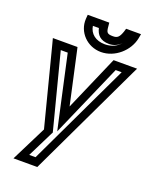

<svg xmlns="http://www.w3.org/2000/svg" viewBox="-168 -797 888 1114"><g transform="rotate(20 276.0 -240.0)"><path d="M516 -509H425H407L399 -491L259 -169L188 -492L184 -509H166H68H32L41 -475L165 7L73 191L56 225H92H185H203L211 208L536 -476L552 -509H516ZM475 -459 174 175H135L214 16L219 7L217 -2L99 -459H142L225 -81L241 -9L273 -82L438 -459H475ZM289 -705H203H176L174 -679C169 -597 236 -528 321 -528C407 -528 484 -597 500 -678L505 -705H479H434H413L407 -685C394 -648 383 -638 356 -638C319 -638 314 -646 311 -685L309 -705H289ZM263 -655C272 -616 295 -588 350 -588C378 -588 404 -600 423 -621C401 -594 368 -578 327 -578C271 -578 233 -608 226 -655Z"/></g></svg>

Font: Gamestation Text Outline
Style: Italic
Weight: 400
Designer: Jonas Hecksher
Foundry: Jonas Hecksher, Playtypeª, e-types AS
Version: Version 1.003